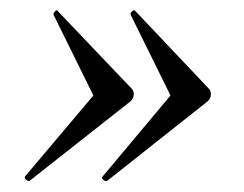

<svg xmlns="http://www.w3.org/2000/svg" viewBox="-20 -382 466 366"><path d="M182 -37Q179 -37 176 -40Q173 -43 176 -46L305 -200L229 -354V-355Q229 -358 232.5 -361Q236 -364 238 -361L379 -212Q382 -208 382 -202Q382 -195 376 -189L184 -37ZM35 -37Q32 -37 29 -40Q26 -43 28 -46L158 -200L82 -354V-355Q82 -358 85.5 -361Q89 -364 90 -361L232 -212Q235 -208 235 -202Q235 -195 229 -189L36 -37Z"/></svg>

Font: Cormorant Infant Medium
Style: Italic
Weight: 500
Italic angle: -10°
Designer: Christian Thalmann (Catharsis Fonts)
Foundry: Catharsis Fonts
Version: Version 4.000